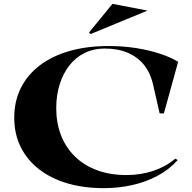

<svg xmlns="http://www.w3.org/2000/svg" viewBox="-20 -962 999 997"><path d="M903 -131Q857 -80 796 -48Q735 -16 664.5 -0.5Q594 15 519 15Q415 15 330 -10Q245 -35 183 -83Q121 -131 87.5 -198.5Q54 -266 54 -351Q54 -436 88 -504.5Q122 -573 186 -622Q250 -671 340.5 -697Q431 -723 543 -723Q621 -723 689 -712Q757 -701 812.5 -682.5Q868 -664 905 -641L831 -373H809L776 -518Q762 -582 728.5 -624Q695 -666 643.5 -688Q592 -710 523 -710Q466 -710 419.5 -687Q373 -664 340.5 -622.5Q308 -581 290 -524.5Q272 -468 272 -400Q272 -324 296.5 -260.5Q321 -197 368 -150.5Q415 -104 483 -78.5Q551 -53 637 -53Q711 -53 776.5 -75Q842 -97 890 -138ZM450 -785 442 -793 564 -942 746 -907Z"/></svg>

Font: Kalnia SemiExpanded Medium
Style: Regular
Weight: 500
Width: 6
Designer: Frida Medrano
Foundry: Frida Medrano
Version: Version 1.105